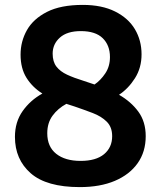

<svg xmlns="http://www.w3.org/2000/svg" viewBox="-20 -752 656 784"><path d="M306 12Q170 12 105.5 -44.5Q41 -101 41 -193Q41 -254 72.5 -298.5Q104 -343 153 -370Q112 -396 88 -434.5Q64 -473 64 -529Q64 -583 90 -629Q116 -675 172 -703.5Q228 -732 318 -732Q396 -732 450 -705Q504 -678 531 -632.5Q558 -587 558 -530Q558 -475 531 -432.5Q504 -390 466 -365Q515 -337 545 -296Q575 -255 575 -196Q575 -132 542 -85.5Q509 -39 449 -13.5Q389 12 306 12ZM321 -422 366 -407Q391 -424 410 -452.5Q429 -481 429 -519Q429 -567 399.5 -596Q370 -625 310 -625Q254 -625 224.5 -598.5Q195 -572 195 -533Q195 -500 210.5 -480Q226 -460 254 -447Q282 -434 321 -422ZM173 -208Q173 -153 209.5 -124Q246 -95 309 -95Q372 -95 405 -122.5Q438 -150 438 -196Q438 -233 416 -255Q394 -277 358.5 -290.5Q323 -304 285 -317L251 -328Q216 -309 194.5 -279.5Q173 -250 173 -208Z"/></svg>

Font: Kufam SemiBold
Style: Regular
Weight: 600
Designer: Wael Morcos, Artur Schmal
Foundry: Original Type
Version: Version 1.300; ttfautohint (v1.8.3)